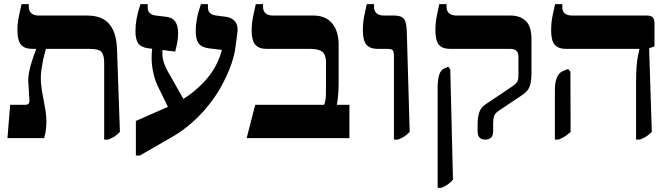

<svg xmlns="http://www.w3.org/2000/svg" viewBox="-20 -667 3244 927"><path d="M483 7V-364Q483 -400 470.5 -415.5Q458 -431 414 -431H137Q98 -431 81 -451.5Q64 -472 64 -524Q64 -549 68.5 -574Q73 -599 84 -647H119V-633Q119 -613 132 -602.5Q145 -592 166 -592H402Q447 -592 478 -575Q509 -558 526 -522Q543 -486 545 -429L559 -30Q545 -16 533 -8Q521 0 502 7ZM16 0 29 -161H100Q113 -161 118 -166.5Q123 -172 122 -185L117 -265Q115 -289 120 -316.5Q125 -344 134.5 -373Q144 -402 154 -428V-465H202V-431Q199 -420 194.5 -404Q190 -388 186.5 -369Q183 -350 180 -330Q177 -310 177 -291Q177 -266 181 -239Q185 -212 190.5 -185Q196 -158 200 -131.5Q204 -105 204 -81Q204 -64 202 -43.5Q200 -23 193 0Z M636 84V-83L806 -158Q855 -180 895 -209.5Q935 -239 966.5 -273Q998 -307 1018.5 -344Q1039 -381 1049 -418L1051 -426L986 -434Q953 -439 939 -457.5Q925 -476 925 -519Q925 -545 930.5 -575.5Q936 -606 950 -647H984V-631Q984 -613 994.5 -603.5Q1005 -594 1024 -592L1070 -586Q1100 -582 1115.5 -562.5Q1131 -543 1126 -508L1118 -448Q1113 -402 1095.5 -353.5Q1078 -305 1051.5 -256Q1025 -207 989.5 -162Q954 -117 911 -78.5Q868 -40 820 -11L655 84ZM807 -118 740 -255Q728 -281 720 -316.5Q712 -352 712 -389.5Q712 -427 720 -459L766 -455Q763 -427 764 -404.5Q765 -382 772 -362.5Q779 -343 789 -324L885 -155ZM826 -418 695 -434Q660 -439 647 -458Q634 -477 634 -517Q634 -545 639.5 -576.5Q645 -608 658 -647H693V-631Q693 -614 703 -604Q713 -594 732 -592L782 -586Q812 -583 826 -563Q840 -543 840 -507Q840 -486 836.5 -466Q833 -446 826 -418Z M1171 0 1212 -161H1545Q1549 -172 1551 -183Q1553 -194 1553.5 -208.5Q1554 -223 1554 -247V-365Q1554 -402 1537 -416.5Q1520 -431 1478 -431H1267Q1230 -431 1212.5 -451.5Q1195 -472 1195 -520Q1195 -539 1197 -556Q1199 -573 1203.5 -594.5Q1208 -616 1215 -647H1250V-633Q1250 -614 1262 -603Q1274 -592 1298 -592H1493Q1552 -592 1583.5 -554.5Q1615 -517 1615 -450V-268Q1615 -247 1614 -228Q1613 -209 1611 -192Q1609 -175 1606 -161H1667V0Z M1882 7V-394Q1882 -417 1876.5 -424Q1871 -431 1849 -431H1804Q1766 -431 1749 -451.5Q1732 -472 1732 -520Q1732 -539 1733.5 -556Q1735 -573 1739.5 -594.5Q1744 -616 1751 -647H1786V-633Q1786 -614 1798 -603Q1810 -592 1834 -592H1883Q1917 -592 1930 -576Q1943 -560 1944 -516L1958 -30Q1943 -15 1930.5 -7Q1918 1 1901 7Z M2323 7Q2305 7 2295.5 -2.5Q2286 -12 2286 -34V-66Q2286 -100 2293.5 -123.5Q2301 -147 2324 -163L2455 -251Q2466 -259 2472.5 -266Q2479 -273 2481 -282.5Q2483 -292 2483 -307V-395Q2483 -413 2473 -422Q2463 -431 2444 -431H2154Q2115 -431 2098.5 -451.5Q2082 -472 2082 -524Q2082 -549 2086 -574Q2090 -599 2101 -647H2136V-633Q2136 -613 2149 -602.5Q2162 -592 2183 -592H2444Q2492 -592 2519 -565.5Q2546 -539 2546 -479V-314Q2546 -288 2542.5 -269Q2539 -250 2531 -237Q2523 -224 2507 -212L2386 -131Q2369 -119 2365 -105.5Q2361 -92 2361 -71V-34Q2361 -12 2351 -2.5Q2341 7 2323 7ZM2093 240V-240Q2093 -283 2100.5 -306Q2108 -329 2124 -336L2144 -345L2154 -332L2167 201Q2153 216 2140.5 224.5Q2128 233 2111 240Z M3051 7V-268Q3051 -316 3053.5 -346.5Q3056 -377 3060 -396Q3064 -415 3067 -428V-431H2713Q2676 -431 2658.5 -451Q2641 -471 2641 -519Q2641 -539 2642.5 -556Q2644 -573 2648.5 -594.5Q2653 -616 2660 -647H2695V-630Q2695 -611 2707.5 -601.5Q2720 -592 2743 -592H3104Q3123 -592 3131.5 -583Q3140 -574 3140 -553V-443L3114 -434L3127 -30Q3113 -16 3100.5 -8Q3088 0 3069 7ZM2659 7V-230Q2659 -269 2668.5 -292Q2678 -315 2696 -323L2723 -334L2734 -321L2735 -30Q2721 -17 2708.5 -9Q2696 -1 2677 7Z"/></svg>

Font: Noto Serif Hebrew
Style: Bold
Weight: 700
Version: Version 2.003